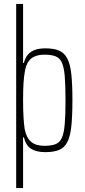

<svg xmlns="http://www.w3.org/2000/svg" viewBox="-20 -763 433 973"><path d="M62 190V-743H97V-444H101Q108 -471 122 -487Q136 -503 158 -510.5Q180 -518 210 -518Q253 -518 279.5 -506.5Q306 -495 321 -466.5Q336 -438 341.5 -386.5Q347 -335 347 -255Q347 -175 341.5 -123.5Q336 -72 321.5 -43.5Q307 -15 280 -3.5Q253 8 210 8Q164 8 137.5 -9Q111 -26 101 -67H97V190ZM204 -24Q239 -24 260.5 -32Q282 -40 293 -63.5Q304 -87 308 -133Q312 -179 312 -255Q312 -332 308 -378Q304 -424 293 -447Q282 -470 260.5 -478Q239 -486 204 -486Q163 -486 139 -467Q115 -448 107 -407Q101 -375 99 -340Q97 -305 97 -255Q97 -208 99 -172Q101 -136 105 -109Q114 -64 138 -44Q162 -24 204 -24Z"/></svg>

Font: Saira ExtraCondensed Thin
Style: Regular
Weight: 250
Width: 2
Designer: Hector Gatti with collaboration of the Omnibus-Type team
Foundry: Omnibus-Type
Version: Version 1.101